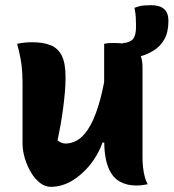

<svg xmlns="http://www.w3.org/2000/svg" viewBox="-20 -711 670 741"><path d="M104 -548Q147 -548 175.5 -536.5Q204 -525 218.5 -496Q233 -467 233 -413Q233 -385 230.5 -356Q228 -327 224 -296Q220 -265 214.5 -233.5Q209 -202 202 -169Q210 -163 217.5 -160Q225 -157 233 -157Q255 -157 277 -169Q299 -181 320 -212.5Q341 -244 359 -300.5Q377 -357 391 -446V-161H376Q358 -112 326.5 -73.5Q295 -35 256.5 -12.5Q218 10 176 10Q154 10 134.5 -5Q115 -20 100 -45Q85 -70 76 -99.5Q67 -129 67 -158Q67 -196 67 -233.5Q67 -271 67 -308.5Q67 -346 67 -383Q67 -431 62.5 -464.5Q58 -498 46 -542Q61 -545 74.5 -546.5Q88 -548 104 -548ZM424 -545Q465 -545 488 -533.5Q511 -522 520.5 -501.5Q530 -481 530 -453Q530 -387 530 -327.5Q530 -268 530 -212.5Q530 -157 530 -101Q530 -85 532 -66Q534 -47 538.5 -29.5Q543 -12 550 0Q543 1 535.5 2.5Q528 4 520.5 4.5Q513 5 505 5Q469 5 441 -11Q413 -27 397.5 -66Q382 -105 382 -173Q382 -237 382 -302Q382 -367 382 -428.5Q382 -490 382 -542Q392 -544 398 -544.5Q404 -545 410.5 -545Q417 -545 424 -545ZM499 -681Q507 -684 516 -686.5Q525 -689 536.5 -690Q548 -691 562 -691Q597 -691 613.5 -676Q630 -661 630 -631Q630 -588 615 -560.5Q600 -533 573 -516Q547 -500 522.5 -494Q498 -488 472 -488Q469 -488 466 -488Q463 -488 460 -488Q457 -488 454 -488Q454 -495 454 -501Q454 -507 454 -513.5Q454 -520 454 -528Q454 -536 454 -545Q461 -545 469.5 -547Q478 -549 486 -554Q495 -559 500 -572.5Q505 -586 505 -611Q505 -629 504 -645.5Q503 -662 499 -681Z"/></svg>

Font: Recursive Monospace Casual ExtraBold
Style: Regular
Weight: 800
Version: Version 1.047